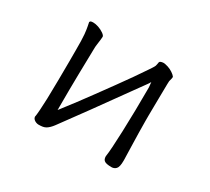

<svg xmlns="http://www.w3.org/2000/svg" viewBox="-137 -892 1275 1168"><g transform="rotate(30 500.0 -308.0)"><path d="M710 -661.6Q698.2 -661.6 688 -656.7L685.5 -654.8Q682.1 -651.4 681.6 -646Q680.2 -634.3 676.8 -622.6Q673.8 -615.2 666 -603.3Q658.2 -591.3 648.9 -577.6Q599.6 -503.4 523.4 -398.4L443.8 -289.1Q368.7 -186 307.6 -107.9L294.4 -90.8V-112.3Q294.4 -231.9 296.4 -344.2Q299.8 -530.8 300.5 -537.4Q301.3 -543.9 301.8 -548.3Q302.2 -552.7 302.7 -556.2Q303.2 -561 307.6 -594.2Q309.1 -605 309.1 -613.3Q309.1 -622.1 293 -633.8Q274.9 -646.5 253.9 -653.6Q232.9 -660.6 215.3 -660.6Q201.2 -660.6 196.3 -655.8Q194.3 -653.3 192.9 -650.4Q200.2 -615.7 202.4 -598.6Q204.6 -581.5 205.6 -570.8Q207.5 -550.3 208 -524.7Q208.5 -499 208.5 -460.9V-384.3Q208.5 -341.8 207.5 -251Q206.5 -160.2 205.1 -119.6Q201.7 -26.4 196.8 5.4Q195.3 9.3 195.3 12.9Q195.3 16.6 197.3 21Q199.7 26.9 205.8 32.2Q211.9 37.6 220.9 41Q230 44.4 238.3 44.4Q255.4 44.4 267.6 42.2Q279.8 40 289.6 34.2Q309.6 22 329.1 -4.4Q389.6 -85.9 466.3 -191.9Q596.7 -373 621.6 -407.7Q684.6 -494.6 692.4 -505.9L703.1 -522.9Q706.5 -493.7 706.5 -488.8V-476.6Q706.5 -322.8 701.2 -176.3Q696.3 -39.1 689 4.9Q689 5.9 689 6.8Q689 26.9 700.2 35.6Q712.4 46.4 752 46.4Q770.5 46.4 783.2 33.2Q789.6 26.9 793 12.5Q796.4 -2 796.4 -23.4V-32.7Q796.4 -38.1 795.9 -49.8Q795.4 -57.6 793.5 -138.7Q792.5 -162.6 791.5 -219.5Q790.5 -276.4 790.5 -300.3V-339.8Q790.5 -364.7 792 -454.8Q793.5 -544.9 793.5 -559.8Q793.5 -574.7 794.4 -582Q795.9 -591.3 800.3 -605.5Q801.3 -609.4 801.3 -615.2Q800.8 -616.2 798.8 -619.1Q795.9 -622.6 791 -627.4Q778.8 -638.2 760.7 -647.5Q742.7 -656.2 722.2 -660.2Q715.8 -661.6 710 -661.6Z"/></g></svg>

Font: Bakudai
Style: ExtraLight
Weight: 200
Version: Version 1.48